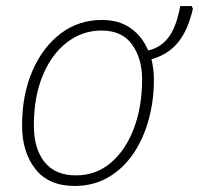

<svg xmlns="http://www.w3.org/2000/svg" viewBox="-20 -605 658 635"><path d="M227 10Q141 10 97 -46Q53 -102 53 -190Q53 -291 87 -370Q121 -449 180.5 -494Q240 -539 317 -539Q374 -539 412.5 -511.5Q451 -484 470 -438Q513 -448 538.5 -483Q564 -518 576 -585H614L618 -576Q602 -506 569.5 -465.5Q537 -425 481 -409Q489 -375 489 -341Q489 -272 471.5 -208.5Q454 -145 420.5 -96Q387 -47 338 -18.5Q289 10 227 10ZM231 -25Q298 -25 347 -67Q396 -109 423 -181Q450 -253 450 -343Q450 -411 417 -457.5Q384 -504 316 -504Q252 -504 201 -464.5Q150 -425 121 -354.5Q92 -284 92 -190Q92 -114 127 -69.5Q162 -25 231 -25Z"/></svg>

Font: Noto Sans Disp ExtLt
Style: Italic
Weight: 200
Italic angle: -12°
Designer: Monotype Design Team
Foundry: Monotype Imaging Inc.
Version: Version 2.000;GOOG;noto-source:20170915:90ef993387c0